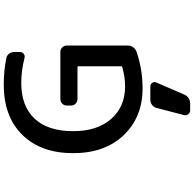

<svg xmlns="http://www.w3.org/2000/svg" viewBox="-25 -779 1050 1040"><g transform="rotate(-90 500.0 -259.0)"><path d="M422.9 246.1Q409.2 246.1 401.4 235.8Q393.6 225.6 396.5 212.9L435.5 63.5Q439.5 48.8 451.7 39.6Q463.9 30.3 479.5 30.3H551.8Q564.5 30.3 571.3 40.5Q578.1 50.8 573.2 62.5L507.8 213.9Q502 228.5 488.8 237.3Q475.6 246.1 460 246.1ZM561.5 -763.7Q635.7 -763.7 704.1 -750Q719.7 -747.1 729 -734.9Q738.3 -722.7 738.3 -707V-675.8Q738.3 -663.1 728 -655.3Q717.8 -647.5 705.1 -651.4Q635.7 -668.9 571.3 -668.9Q445.3 -668.9 377.4 -596.7Q309.6 -524.4 309.6 -387.7Q309.6 -256.8 376 -181.6Q442.4 -106.4 551.8 -106.4Q604.5 -106.4 657.2 -122.1Q661.1 -123 661.1 -127V-359.4Q661.1 -364.3 657.2 -364.3H483.4Q468.8 -364.3 458.5 -374.5Q448.2 -384.8 448.2 -398.4V-421.9Q448.2 -436.5 458.5 -446.8Q468.8 -457 483.4 -457H739.3Q752.9 -457 763.2 -446.8Q773.4 -436.5 773.4 -421.9V-91.8Q773.4 -76.2 764.6 -63.5Q755.9 -50.8 741.2 -44.9Q645.5 -11.7 541 -11.7Q385.7 -11.7 288.1 -113.8Q190.4 -215.8 190.4 -387.7Q190.4 -562.5 289.6 -663.1Q388.7 -763.7 561.5 -763.7Z"/></g></svg>

Font: Gen Jyuu Gothic L Monospace Medium
Style: Regular
Weight: 500
Designer: [Source Han Sans]
Ryoko NISHIZUKA  (kana & ideographs); Paul D. Hunt (Latin, Greek & Cyrillic); Wenlong ZHANG  (bopomofo
Version: Version 1.002.20150607